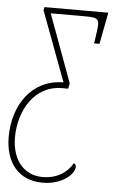

<svg xmlns="http://www.w3.org/2000/svg" viewBox="-65 -574 508 851"><g transform="rotate(5 189.5 -148.0)"><path d="M157 240C244 240 298 190 298 157C298 149 293 143 288 142C263 186 217 215 155 215C70 215 18 148 18 51C18 -71 86 -185 206 -185H234L239 -209L128 -511H278C346 -511 348 -506 336 -428L331 -395H355L382 -536H98L95 -522L211 -211C68 -210 -10 -88 -10 50C-10 166 51 240 157 240Z"/></g></svg>

Font: Noto Serif Condensed Thin
Style: Italic
Weight: 100
Width: 3
Italic angle: -12°
Designer: Monotype Design Team
Foundry: Monotype Imaging Inc.
Version: Version 2.013